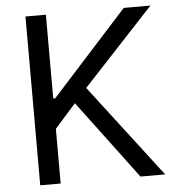

<svg xmlns="http://www.w3.org/2000/svg" viewBox="-52 -776 756 824"><g transform="rotate(-5 326.0 -363.5)"><path d="M88.1 0V-727.3H176.1V-366.5H184.7L511.4 -727.3H626.4L321 -399.1L626.4 0H519.9L267 -338.1L176.1 -235.8V0Z"/></g></svg>

Font: Inter Alia
Style: Regular
Weight: 400
Designer: Rasmus Andersson (Latin, Greek, Cyrillic etc.) and Evan from Shavian.info (Shavian, old style figures)
Foundry: Shavian.info
Version: Version 0.001;git-37ab20767